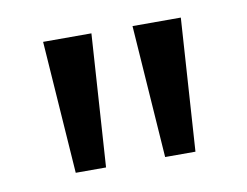

<svg xmlns="http://www.w3.org/2000/svg" viewBox="-43 -769 473 368"><g transform="rotate(-10 194.0 -585.0)"><path d="M154 -714H60L78 -456H137ZM328 -714H234L252 -456H311Z"/></g></svg>

Font: Noto Sans Gujarati Condensed
Style: Regular
Weight: 400
Width: 3
Designer: Jelle Bosma - Monotype Design Team, Universal Thirst
Foundry: Monotype Imaging Inc.
Version: Version 2.106